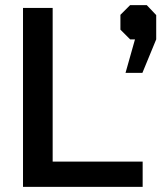

<svg xmlns="http://www.w3.org/2000/svg" viewBox="-20 -731 656 751"><path d="M70 -700H186V-99H538V0H70ZM508 -577H489L451 -615V-673L489 -711H554L591 -672V-577L537 -446H471Z"/></svg>

Font: Chakra Petch SemiBold
Style: Regular
Weight: 600
Designer: Katatrad Aksorn Co.,Ltd.
Foundry: Cadson Demak Co.,Ltd.
Version: Version 1.000; ttfautohint (v1.6)